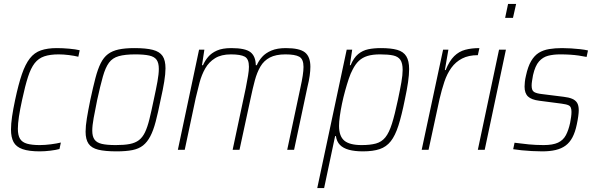

<svg xmlns="http://www.w3.org/2000/svg" viewBox="-20 -763 3031 978"><path d="M182 8Q127 8 94.5 -3.5Q62 -15 49 -39.5Q36 -64 36 -103Q36 -132 41.5 -169.5Q47 -207 57 -254Q74 -334 91.5 -385Q109 -436 132 -465.5Q155 -495 188.5 -506.5Q222 -518 269 -518Q299 -518 332.5 -515Q366 -512 386 -507L379 -474Q359 -479 331 -482.5Q303 -486 279 -486Q235 -486 205.5 -476Q176 -466 156.5 -441Q137 -416 122.5 -371Q108 -326 93 -256Q82 -206 76.5 -169.5Q71 -133 71 -107Q71 -74 82 -56Q93 -38 118 -31Q143 -24 182 -24Q209 -24 239.5 -28Q270 -32 290 -37L283 -4Q265 1 236.5 4.5Q208 8 182 8Z M574 8Q515 8 480.5 -0.5Q446 -9 431 -31Q416 -53 416 -92Q416 -121 422.5 -160.5Q429 -200 440 -254Q454 -319 466 -365Q478 -411 493 -441Q508 -471 530 -487.5Q552 -504 584.5 -511Q617 -518 665 -518Q724 -518 758.5 -509Q793 -500 808 -478Q823 -456 823 -415Q823 -387 816.5 -347Q810 -307 798 -254Q785 -189 773 -143.5Q761 -98 745.5 -68.5Q730 -39 708.5 -22Q687 -5 654.5 1.5Q622 8 574 8ZM570 -24Q613 -24 641 -29.5Q669 -35 687.5 -49Q706 -63 718.5 -89Q731 -115 741 -155.5Q751 -196 763 -254Q775 -309 782 -347.5Q789 -386 789 -412Q789 -442 778 -458Q767 -474 740.5 -480Q714 -486 669 -486Q617 -486 585 -477Q553 -468 535 -443.5Q517 -419 504 -373Q491 -327 475 -254Q464 -200 457 -161.5Q450 -123 450 -97Q450 -68 461.5 -52Q473 -36 499 -30Q525 -24 570 -24Z M886 0 994 -510H1021L1009 -431H1014Q1024 -454 1040.5 -473.5Q1057 -493 1085 -505.5Q1113 -518 1158 -518Q1229 -518 1255.5 -497.5Q1282 -477 1283 -431H1288Q1298 -454 1315.5 -473.5Q1333 -493 1362.5 -505.5Q1392 -518 1436 -518Q1506 -518 1533.5 -496Q1561 -474 1561 -423Q1561 -403 1557.5 -377.5Q1554 -352 1546 -320L1478 0H1443L1510 -315Q1518 -351 1522 -377.5Q1526 -404 1526 -422Q1526 -462 1504.5 -474Q1483 -486 1434 -486Q1385 -486 1354.5 -470Q1324 -454 1306.5 -424Q1289 -394 1278 -353Q1267 -312 1257 -264L1200 0H1165L1232 -315Q1239 -351 1243.5 -377.5Q1248 -404 1248 -423Q1248 -463 1226.5 -474.5Q1205 -486 1156 -486Q1107 -486 1075.5 -466.5Q1044 -447 1025.5 -414.5Q1007 -382 996.5 -342.5Q986 -303 977 -264L921 0Z M1596 195 1746 -510H1774L1762 -431H1766Q1782 -469 1804.5 -487.5Q1827 -506 1855.5 -512Q1884 -518 1920 -518Q1972 -518 2003.5 -509Q2035 -500 2049.5 -476.5Q2064 -453 2064 -411Q2064 -383 2058.5 -344.5Q2053 -306 2042 -255Q2026 -175 2009.5 -123.5Q1993 -72 1970.5 -43.5Q1948 -15 1914 -3.5Q1880 8 1829 8Q1787 8 1757.5 0Q1728 -8 1711.5 -25Q1695 -42 1691 -70H1687L1631 195ZM1822 -24Q1866 -24 1895 -32Q1924 -40 1943 -63.5Q1962 -87 1976.5 -133Q1991 -179 2007 -255Q2018 -307 2024.5 -344Q2031 -381 2031 -407Q2031 -441 2019.5 -458Q2008 -475 1983 -480.5Q1958 -486 1916 -486Q1878 -486 1852 -478Q1826 -470 1808 -453Q1790 -436 1776 -408Q1766 -390 1756.5 -361.5Q1747 -333 1738 -300.5Q1729 -268 1722 -234.5Q1715 -201 1711 -171.5Q1707 -142 1707 -122Q1707 -69 1734 -46.5Q1761 -24 1822 -24Z M2128 0 2237 -510H2264L2246 -406H2250Q2269 -453 2293.5 -477Q2318 -501 2350 -509.5Q2382 -518 2422 -518L2414 -482Q2367 -482 2334 -465Q2301 -448 2279 -417.5Q2257 -387 2243.5 -346.5Q2230 -306 2219 -259L2163 0Z M2553 -672 2568 -743H2609L2593 -672ZM2414 0 2522 -510H2557L2449 0Z M2742 8Q2717 8 2689.5 6.5Q2662 5 2637 2.5Q2612 0 2594 -3L2601 -36Q2621 -34 2639 -31.5Q2657 -29 2674 -27.5Q2691 -26 2709.5 -25Q2728 -24 2749 -24Q2796 -24 2822.5 -36.5Q2849 -49 2862.5 -74.5Q2876 -100 2884 -137Q2887 -153 2889 -167Q2891 -181 2891 -193Q2891 -219 2878.5 -225.5Q2866 -232 2841 -235L2726 -250Q2687 -255 2669.5 -271.5Q2652 -288 2652 -322Q2652 -331 2653.5 -346Q2655 -361 2659 -377Q2669 -424 2685.5 -452Q2702 -480 2724.5 -494Q2747 -508 2777 -513Q2807 -518 2843 -518Q2865 -518 2889 -516.5Q2913 -515 2935.5 -512.5Q2958 -510 2975 -506L2968 -473Q2949 -477 2928 -480Q2907 -483 2884 -484.5Q2861 -486 2833 -486Q2799 -486 2772 -479Q2745 -472 2725.5 -450Q2706 -428 2695 -380Q2692 -363 2690 -350Q2688 -337 2688 -327Q2688 -302 2700.5 -294.5Q2713 -287 2739 -284L2851 -270Q2877 -267 2894 -260Q2911 -253 2919.5 -239.5Q2928 -226 2928 -201Q2928 -190 2925.5 -171Q2923 -152 2918 -129Q2910 -90 2896 -63.5Q2882 -37 2861 -21.5Q2840 -6 2810.5 1Q2781 8 2742 8Z"/></svg>

Font: Saira SemiCondensed Thin
Style: Italic
Weight: 250
Width: 4
Italic angle: -12°
Designer: Hector Gatti with collaboration of the Omnibus-Type team
Foundry: Omnibus-Type
Version: Version 1.101